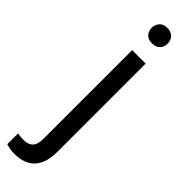

<svg xmlns="http://www.w3.org/2000/svg" viewBox="-351 -708 909 909"><g transform="rotate(45 103.5 -254.0)"><path d="M161.6 -528.3V61Q161.6 213.4 23.4 213.4Q-6.3 213.4 -31.7 204.6V132.3Q-16.1 136.2 9.3 136.2Q39.6 136.2 55.4 119.9Q71.3 103.5 71.3 63V-528.3ZM62 -668.5Q62 -689.9 75.4 -705.3Q88.9 -720.7 114.7 -720.7Q141.1 -720.7 154.8 -705.6Q168.5 -690.4 168.5 -668.5Q168.5 -646.5 154.8 -631.8Q141.1 -617.2 114.7 -617.2Q88.4 -617.2 75.2 -631.8Q62 -646.5 62 -668.5Z"/></g></svg>

Font: Roboto-o
Style: o-Regular
Weight: 400
Designer: Google
Version: Version 2.134; 2016; ttfautohint (v1.6)